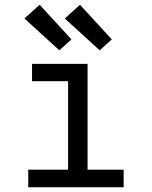

<svg xmlns="http://www.w3.org/2000/svg" viewBox="-20 -789 640 809"><path d="M99 0V-74H267V-447H115V-520H349V-74H501V0ZM400 -577 253 -711 317 -769 451 -623ZM230 -577 83 -711 147 -769 281 -623Z"/></svg>

Font: Bmono
Style: Regular
Weight: 400
Monospace: yes
Designer: Belleve Invis
Foundry: Belleve Invis
Version: Version 11.2.2; ttfautohint (v1.8.2)